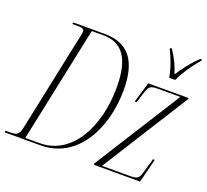

<svg xmlns="http://www.w3.org/2000/svg" viewBox="-149 -924 1168 1082"><g transform="rotate(20 435.0 -383.0)"><path d="M747 -606H783C805 -654 840 -707 884 -758L885 -766H876C826 -719 794 -673 769 -634C753 -682 737 -717 705 -766H696L695 -758C715 -720 741 -651 747 -606ZM-20 0H195C419 0 530 -225 530 -453C530 -626 465 -714 321 -714H133L130 -704H166C188 -704 202 -699 202 -684C202 -680 202 -675 199 -665L71 -56C62 -16 46 -10 8 -10H-17ZM187 -10H101L247 -704H317C430 -704 488 -627 488 -454C488 -215 379 -10 187 -10ZM515 0H793L829 -143H818L791 -48C781 -18 772 -10 725 -10H561L887 -527L889 -536H647L610 -414H622L642 -479C656 -521 666 -526 712 -526H843L517 -10Z"/></g></svg>

Font: Noto Serif Display ExtraCondensed ExtraLight
Style: Italic
Weight: 200
Width: 2
Italic angle: -12°
Designer: Monotype Design Team
Foundry: Monotype Imaging Inc.
Version: Version 2.009